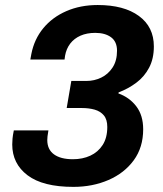

<svg xmlns="http://www.w3.org/2000/svg" viewBox="-20 -718 636 750"><path d="M266.8 12Q147.3 12 87.5 -33.4Q27.8 -78.7 27.8 -153.7Q27.8 -163.9 28.9 -176.5Q30 -189.1 34 -208.6H169.1Q166.5 -194.2 165.6 -185.5Q164.7 -176.9 164.7 -171.1Q164.7 -134.1 190.8 -115.1Q216.9 -96 264.6 -96Q302.6 -96 332.8 -109.9Q363 -123.8 381.1 -151.8Q399.1 -179.9 399.1 -222Q399.1 -251.2 385.7 -267.2Q372.3 -283.3 349.8 -289.7Q327.4 -296 301 -296H240.5L258.6 -401.8H317.9Q348.4 -401.8 375.5 -414.9Q402.6 -428 419.9 -454.5Q437.1 -481 437.1 -519.9Q437.1 -555.3 413.8 -572.5Q390.5 -589.6 352.1 -589.6Q319.4 -589.6 294.5 -578.7Q269.6 -567.7 254.2 -547.6Q238.9 -527.5 234.1 -500.1L232.1 -485.4H98.5L102.5 -507.3Q113.7 -564.8 149 -607.7Q184.3 -650.6 239.1 -674.5Q293.9 -698.4 361.7 -698.4Q464.1 -698.4 522.5 -655.7Q581 -613 581 -536.6Q581 -488.5 562.3 -453.3Q543.7 -418.1 512.2 -394.7Q480.7 -371.2 443.4 -357.1L442.4 -353.1Q485.6 -337.7 512.5 -302.5Q539.3 -267.4 539.3 -213Q539.3 -142.4 502.6 -92.1Q465.8 -41.8 403.8 -14.9Q341.7 12 266.8 12Z"/></svg>

Font: Archivo Variable SemiBold
Style: Italic
Weight: 600
Italic angle: -10°
Designer: Hector Gatti
Foundry: Omnibus-Type
Version: Version 2.001